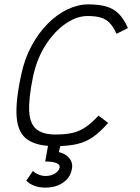

<svg xmlns="http://www.w3.org/2000/svg" viewBox="-20 -652 640 875"><path d="M429 -125 473 -92Q438 -52 405 -28.5Q372 -5 331 4.5Q290 14 230 14Q148 14 105 -16Q62 -46 56 -117.5Q50 -189 77 -313Q92 -384 123.5 -442.5Q155 -501 197 -543.5Q239 -586 287 -609Q335 -632 382 -632Q432 -632 465.5 -622Q499 -612 522 -588.5Q545 -565 563 -524L511 -498Q497 -529 480 -547Q463 -565 439 -572Q415 -579 379 -579Q330 -579 279.5 -544.5Q229 -510 189 -448.5Q149 -387 131 -305Q110 -203 113 -145.5Q116 -88 145.5 -63.5Q175 -39 233 -39Q281 -39 313 -47Q345 -55 371.5 -73.5Q398 -92 429 -125ZM186 203Q158 203 135 194Q112 185 100 171L130 127Q140 137 156 143.5Q172 150 187 150Q212 150 230 139Q248 128 252 111Q254 98 236.5 91Q219 84 186 84L202 -5H260L248 41Q280 48 297 70.5Q314 93 307 121Q300 158 267 180.5Q234 203 186 203Z"/></svg>

Font: Victor Mono Thin ExtraLight
Style: Italic
Weight: 250
Italic angle: -12°
Monospace: yes
Version: Version 1.561;gftools[0.9.30]